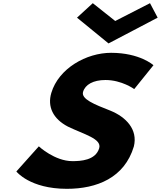

<svg xmlns="http://www.w3.org/2000/svg" viewBox="-20 -1172 1011 1207"><path d="M563.3 -1152 464.1 -1061 662.2 -899 971.1 -1061 923 -1152 704.4 -1040ZM678.4 -840C522.8 -840 348.7 -742 302.6 -588C276.9 -502 312.8 -425 407.1 -376C508 -327 621.4 -300 603.5 -240C580.4 -163 484.9 -159 435.2 -159C323.9 -159 224.1 -252 224.1 -252L82.8 -94C82.8 -94 167.2 15 400.1 15C588.8 15 762.4 -54 821.4 -251C848.2 -359 770.5 -437 674.8 -476C573 -516 488.5 -549 502.3 -595C515.8 -640 565.6 -669 643 -669C745.9 -669 823.8 -612 823.8 -612L944.7 -762C944.7 -762 859.9 -840 678.4 -840Z"/></svg>

Font: Hussar
Style: BdSuprExtOblThree
Weight: 700
Foundry: Cannot Into Space Fonts
Version: Version 2.00